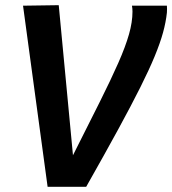

<svg xmlns="http://www.w3.org/2000/svg" viewBox="-20 -722 666 742"><path d="M313 0H164L69 -700L207 -702L262 -122Q322 -241 365.5 -328Q409 -415 437 -478.5Q465 -542 478.5 -589.5Q492 -637 492 -677Q492 -683 491.5 -688.5Q491 -694 490 -700H625Q626 -688 625 -673Q621 -636 610 -596Q599 -556 578 -505Q557 -454 522.5 -385Q488 -316 436.5 -221.5Q385 -127 313 0Z"/></svg>

Font: Georama SemiBold
Style: Italic
Weight: 600
Italic angle: -9°
Designer: Jean-Baptiste Levee
Foundry: Production Type
Version: Version 1.000